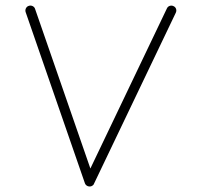

<svg xmlns="http://www.w3.org/2000/svg" viewBox="-20 -681 728 697"><path d="M84.5 -659.7C75.2 -657.2 69.8 -646 73.2 -636.7L288.1 -16.1C291.5 -5.9 303.2 -1.5 312.5 -5.4C317.4 -7.8 320.3 -10.7 321.3 -14.2L618.2 -634.8C622.6 -644 619.1 -654.8 609.9 -658.7C601.6 -663.1 589.8 -659.7 585.9 -650.4L308.1 -69.3L107.4 -648.4C105 -657.7 93.8 -663.1 84.5 -659.7Z"/></svg>

Font: Mikhak ExtraLight
Style: Regular
Weight: 200
Designer: Amin Abedi
Version: Version 3.2